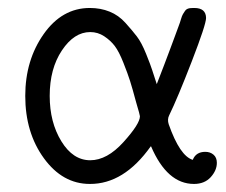

<svg xmlns="http://www.w3.org/2000/svg" viewBox="-20 -455 565 479"><path d="M43 -215.8Q43 -304.7 88.9 -369.9Q134.8 -435.1 204.1 -435.1Q231 -435.1 253.4 -426Q275.9 -417 293 -397.9Q310.1 -378.9 321.5 -364Q333 -349.1 344.5 -320.6Q356 -292 359.4 -281Q362.8 -270 371.1 -245.1Q380.9 -270 389.9 -293.9Q398.9 -317.9 405 -334Q411.1 -350.1 416.5 -365Q421.9 -379.9 425.5 -389.4Q429.2 -398.9 431.6 -407.5Q434.1 -416 436.5 -419.9Q439 -423.8 441.4 -427.5Q443.8 -431.2 447 -432.6Q450.2 -434.1 453.6 -434.6Q457 -435.1 461.9 -435.1H464.8Q493.7 -435.1 494.1 -410.2Q494.1 -394 458.5 -302Q422.9 -210 401.9 -167Q397 -157.2 400.9 -145Q428.7 -65.9 460.9 -56.2Q468.8 -76.2 492.2 -76.2Q504.4 -76.2 512.7 -69.1Q521 -62 521 -48.8Q521 -29.8 505.6 -12.9Q490.2 3.9 463.9 3.9Q397 3.9 356.9 -89.8H356Q289.1 4.4 204.1 3.9Q136.2 3.9 89.6 -60.1Q43 -124 43 -215.8ZM104 -215.8Q104 -149.9 133.1 -102.5Q162.1 -55.2 205.1 -55.2Q247.1 -55.2 288.1 -100.6Q329.1 -146 329.1 -165Q329.1 -168 319.8 -199.2Q310.1 -235.4 304.4 -253.2Q298.8 -271 287.8 -298.6Q276.9 -326.2 266.4 -340.1Q255.9 -354 240 -364.5Q224.1 -375 205.1 -375Q165 -375 134.5 -329.3Q104 -283.7 104 -215.8Z"/></svg>

Font: CMU Typewriter Text
Style: Light
Weight: 200
Version: Version 0.7.0